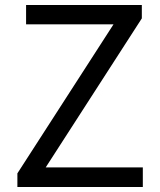

<svg xmlns="http://www.w3.org/2000/svg" viewBox="-20 -753 643 773"><path d="M50 0H555V-79H164L551 -679V-733H85V-655H437L50 -55Z"/></svg>

Font: Noto Sans T Chinese Regular
Style: Regular
Weight: 400
Designer: Ryoko NISHIZUKA (kana & ideographs); Paul D. Hunt (Latin, Greek & Cyrillic); Wenlong ZHANG (bopomofo); Sandoll Communica
Foundry: Adobe Systems Incorporated
Version: Version 1.000;PS 1;hotconv 1.0.78;makeotf.lib2.5.61930